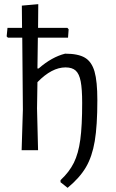

<svg xmlns="http://www.w3.org/2000/svg" viewBox="-20 -722 556 923"><path d="M448 -240Q448 -118 435.5 -43.5Q423 31 393 82Q363 133 305 181L271 154V144Q313 105 335 60.5Q357 16 366 -50.5Q375 -117 375 -227Q375 -294 368 -330.5Q361 -367 344 -382.5Q327 -398 295 -398Q229 -398 160 -327L158 -201L163 0H84L90 -195L87 -541H18L12 -547L16 -588H86L85 -695L164 -702L163 -588H304L310 -581L307 -541H162L160 -393H166Q229 -448 293 -464Q356 -464 388.5 -444.5Q421 -425 434.5 -378Q448 -331 448 -240Z"/></svg>

Font: Alegreya Sans
Style: Regular
Weight: 400
Designer: Juan Pablo del Peral
Foundry: Huerta Tipografica
Version: Version 2.008; ttfautohint (v1.6)